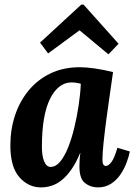

<svg xmlns="http://www.w3.org/2000/svg" viewBox="-20 -803 589 834"><path d="M327 -511Q355 -511 392.5 -505.5Q430 -500 471 -490Q466 -453 458 -399Q450 -345 442.5 -288.5Q435 -232 430 -184.5Q425 -137 425 -111Q425 -93 429.5 -87.5Q434 -82 439 -82Q451 -82 464 -99Q477 -116 490 -161L544 -145Q540 -124 530 -97Q520 -70 503.5 -45.5Q487 -21 462.5 -5Q438 11 405 11Q373 11 349 -8Q325 -27 325 -80Q325 -93 326 -109Q327 -125 329 -138H328Q310 -95 289.5 -66Q269 -37 247.5 -20Q226 -3 203.5 4Q181 11 158 11Q103 11 64 -33.5Q25 -78 25 -171Q25 -240 45 -301Q65 -362 104 -409.5Q143 -457 199 -484Q255 -511 327 -511ZM290 -445Q262 -445 238.5 -427Q215 -409 197.5 -374Q180 -339 171 -287Q162 -235 162 -166Q162 -125 172 -101.5Q182 -78 200 -78Q222 -78 241 -100.5Q260 -123 275.5 -161.5Q291 -200 302.5 -247.5Q314 -295 321.5 -344.5Q329 -394 331 -439Q326 -441 313.5 -443Q301 -445 290 -445ZM451 -567 326 -671H325L189 -571L154 -618L333 -783H343L495 -613Z"/></svg>

Font: Lora
Style: Italic
Weight: 400
Italic angle: -3°
Designer: Olga Karpushina, Alexei Vanyashin (Cyrillic)
Foundry: Cyreal
Version: Version 3.008